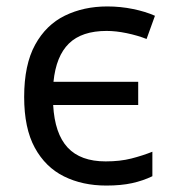

<svg xmlns="http://www.w3.org/2000/svg" viewBox="-20 -566 535 596"><path d="M310 10Q236 10 178.5 -18.5Q121 -47 88 -107.5Q55 -168 55 -265Q55 -365 89 -427Q123 -489 181.5 -517.5Q240 -546 313 -546Q354 -546 393 -538Q432 -530 461 -517L435 -445Q407 -456 373.5 -463Q340 -470 311 -470Q234 -470 194 -431Q154 -392 146 -312H409V-240H145Q150 -151 190 -108Q230 -65 308 -65Q353 -65 388 -74Q423 -83 453 -95V-19Q424 -5 390 2.5Q356 10 310 10Z"/></svg>

Font: BC Sans
Style: Regular
Weight: 400
Designer: Monotype Design Team
Province of B.C.
Foundry: Monotype Imaging Inc.
Version: Version 2.000;GOOG;noto-source:20170915:90ef993387c0